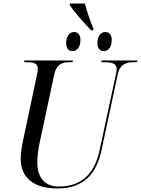

<svg xmlns="http://www.w3.org/2000/svg" viewBox="-20 -1056 797 1086"><path d="M496 -884H506L509 -893C489 -938 472 -992 460 -1036H376L374 -1027C399 -990 453 -928 496 -884ZM391 -767C413 -767 435 -787 435 -830C435 -862 419 -875 398 -875C371 -875 354 -847 354 -812C354 -781 369 -767 391 -767ZM568 -767C590 -767 612 -787 612 -830C612 -862 596 -875 575 -875C547 -875 531 -847 531 -812C531 -781 546 -767 568 -767ZM305 10C455 10 527 -74 555 -210L645 -631C658 -696 695 -704 737 -704H755L757 -714H555L553 -704H570C611 -704 640 -698 640 -665C640 -658 638 -644 635 -633L545 -214C520 -93 459 -1 312 -1C235 -1 191 -49 191 -139C191 -173 197 -215 205 -252L286 -631C299 -695 333 -704 374 -704H391L392 -714H118L116 -704H131C169 -704 194 -698 194 -668C194 -661 192 -646 189 -632L109 -255C103 -226 97 -182 97 -158C97 -51 171 10 305 10Z"/></svg>

Font: Noto Serif Display SemiCondensed
Style: Italic
Weight: 400
Width: 4
Italic angle: -12°
Designer: Monotype Design Team
Foundry: Monotype Imaging Inc.
Version: Version 2.009